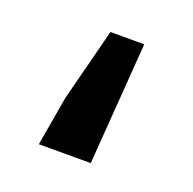

<svg xmlns="http://www.w3.org/2000/svg" viewBox="-64 -335 402 399"><g transform="rotate(20 137.5 -135.0)"><path d="M58.1 0 77.1 -109.9 118.2 -270H192.9L172.9 0Z"/></g></svg>

Font: Source Sans 3 Semibold
Style: Regular
Weight: 600
Designer: Paul D. Hunt
Foundry: Adobe
Version: Version 3.052;hotconv 1.1.0;makeotfexe 2.6.0